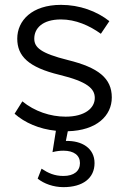

<svg xmlns="http://www.w3.org/2000/svg" viewBox="-20 -530 520 790"><path d="M231 -510C111 -510 51 -445 51 -371C51 -299 97 -253 225 -222C340 -194 370 -165 370 -127C370 -85 329 -50 250 -50C187 -50 122 -72 72 -113L40 -62C82 -25 141 1 210 8L196 96C211 92 226 90 241 90C284 90 309 109 309 141C309 174 284 194 241 194C204 194 178 182 151 164L135 205C161 226 200 240 241 240C321 240 369 203 369 141C369 80 317 48 251 50L259 10C378 7 440 -54 440 -129C440 -208 385 -252 259 -283C147 -311 121 -335 121 -371C121 -413 154 -450 231 -450C291 -450 348 -425 395 -391L430 -443C378 -484 308 -510 231 -510Z"/></svg>

Font: Gully Light
Style: Regular
Weight: 300
Designer: jaikishan Patel
Foundry: MagicType
Version: Version 1.000;Glyphs 3.2 (3242)